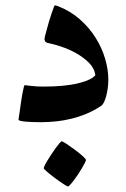

<svg xmlns="http://www.w3.org/2000/svg" viewBox="-20 -449 468 714"><path d="M382.8 -153.8Q382.8 -136.2 380.6 -120.4Q378.4 -104.5 374.8 -91.3Q371.1 -78.1 366.5 -68.6Q361.8 -59.1 356.4 -55.7Q330.6 -38.1 302.5 -26.4Q274.4 -14.6 245.8 -7.6Q217.3 -0.5 188.2 2.4Q159.2 5.4 132.3 5.4Q117.7 5.4 102.8 4.9Q87.9 4.4 75.9 3.4Q64 2.4 56.4 0.5Q48.8 -1.5 48.8 -3.9Q48.8 -5.4 50.3 -15.1Q51.8 -24.9 54 -39.3Q56.2 -53.7 58.3 -70.1Q60.5 -86.4 63.2 -100.3Q65.9 -114.3 68.1 -123.3Q70.3 -132.3 71.8 -132.3Q75.2 -132.3 95 -129.6Q114.7 -127 140.6 -127Q220.7 -127 270.5 -139.2Q320.3 -151.4 334.5 -169.4Q331.1 -195.3 310.8 -215.6Q290.5 -235.8 263.4 -251Q236.3 -266.1 207 -275.9Q177.7 -285.6 155.8 -289.6Q145.5 -293.5 145.5 -303.7Q145.5 -307.1 148.2 -317.9Q150.9 -328.6 154.8 -342.5Q158.7 -356.4 163.1 -371.8Q167.5 -387.2 172.1 -399.9Q176.8 -412.6 179.7 -420.9Q182.6 -429.2 183.6 -429.2Q185.1 -429.2 189.5 -428Q193.8 -426.8 195.3 -426.3Q241.7 -408.2 276.9 -377.2Q312 -346.2 335.4 -308.8Q358.9 -271.5 370.8 -231Q382.8 -190.4 382.8 -153.8ZM299.8 146Q299.8 148.4 295.7 156.5Q291.5 164.6 285.2 175.5Q278.8 186.5 270.8 198.7Q262.7 210.9 255.1 220.9Q247.6 231 241.2 237.8Q234.9 244.6 232.4 244.6Q230.5 244.6 215.8 235.1Q201.2 225.6 185.1 213.6Q168.9 201.7 155.8 190.4Q142.6 179.2 142.6 176.3Q142.6 173.8 146.7 165.3Q150.9 156.7 157.7 145.8Q164.6 134.8 172.6 122.6Q180.7 110.4 188 100.3Q195.3 90.3 201.2 83.5Q207 76.7 209.5 76.7Q213.4 76.7 228 86.4Q242.7 96.2 258.8 108.2Q274.9 120.1 287.4 131.3Q299.8 142.6 299.8 146Z"/></svg>

Font: Accordance
Style: Bold-Italic
Weight: 700
Italic angle: -11°
Version: Version 1.2 (build January 31, 2020) Miklal Software Solutio